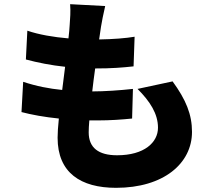

<svg xmlns="http://www.w3.org/2000/svg" viewBox="-20 -836 1040 920"><path d="M639 -410C699 -350 737 -291 737 -224C737 -154 672 -92 541 -92C452 -92 405 -128 405 -202C405 -216 406 -236 408 -259C421 -259 435 -259 449 -259C508 -259 564 -263 613 -268L617 -410C555 -403 479 -398 423 -398H422C426 -434 431 -472 436 -508C515 -508 565 -512 620 -518L625 -660C584 -653 523 -648 455 -647C459 -674 462 -695 464 -708C469 -736 474 -765 484 -807L316 -816C319 -779 316 -747 314 -718C313 -699 311 -677 308 -652C237 -658 166 -670 111 -689L104 -551C160 -536 225 -523 292 -516L278 -405C216 -411 154 -423 91 -444L83 -299C132 -286 193 -275 262 -268C258 -230 256 -198 256 -176C256 -8 367 64 536 64C764 64 900 -53 900 -204C900 -288 871 -358 807 -446Z"/></svg>

Font: Noto Sans CJK JP Black
Style: Regular
Weight: 900
Designer: Ryoko NISHIZUKA (kana & ideographs); Paul D. Hunt (Latin, Greek & Cyrillic); Wenlong ZHANG (bopomofo); Sandoll Communica
Foundry: Adobe Systems Incorporated
Version: Version 1.004;PS 1.004;hotconv 1.0.82;makeotf.lib2.5.63406